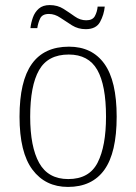

<svg xmlns="http://www.w3.org/2000/svg" viewBox="-20 -727 537 757"><path d="M248 10Q159 10 108 -58Q57 -126 57 -267Q57 -407 105.5 -475Q154 -543 252 -543Q343 -543 391.5 -475.5Q440 -408 440 -267Q440 -125 391.5 -57.5Q343 10 248 10ZM249 -21Q332 -21 365 -86Q398 -151 398 -267Q398 -391 363.5 -451.5Q329 -512 251 -512Q169 -512 134 -450.5Q99 -389 99 -267Q99 -148 134.5 -84.5Q170 -21 249 -21ZM318 -612Q288 -612 264 -627Q240 -642 218 -657Q196 -672 173 -672Q147 -672 138.5 -654.5Q130 -637 127 -616H100Q102 -636 109.5 -657.5Q117 -679 133 -693Q149 -707 176 -707Q207 -707 230.5 -692Q254 -677 275 -662Q296 -647 320 -647Q345 -647 354 -663.5Q363 -680 365 -701H393Q390 -669 374.5 -640.5Q359 -612 318 -612Z"/></svg>

Font: Noto Serif Tamil SemiCondensed ExtraLight
Style: Regular
Weight: 200
Width: 4
Designer: Indian Type Foundry, Tom Grace, and the Monotype Design Team
Foundry: Monotype Imaging Inc.
Version: Version 2.004; ttfautohint (v1.8.4.7-5d5b)